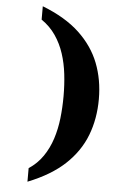

<svg xmlns="http://www.w3.org/2000/svg" viewBox="-61 -819 620 1003"><g transform="rotate(5 249.0 -317.0)"><path d="M122 143V72Q167 42 196 -0.5Q225 -43 241.5 -94Q258 -145 264.5 -202Q271 -259 271 -319Q271 -378 264.5 -434Q258 -490 241.5 -540.5Q225 -591 196 -633.5Q167 -676 122 -707V-777Q243 -730 316 -661.5Q389 -593 422.5 -507Q456 -421 456 -319Q456 -216 422.5 -129Q389 -42 316 26.5Q243 95 122 143Z"/></g></svg>

Font: Noto Serif Gujarati ExtraBold
Style: Regular
Weight: 800
Version: Version 2.102